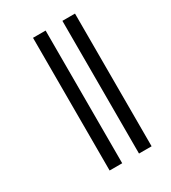

<svg xmlns="http://www.w3.org/2000/svg" viewBox="-179 -754 810 911"><g transform="rotate(-30 226.5 -298.5)"><path d="M149 -662V65H218V-662ZM310 -662V65H379V-662Z"/></g></svg>

Font: Noto Serif Sinhala ExtraCondensed SemiBold
Style: Regular
Weight: 600
Width: 2
Designer: Jelle Bosma - Monotype Design Team
Foundry: Monotype Imaging Inc.
Version: Version 2.007